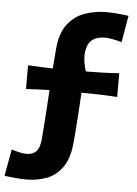

<svg xmlns="http://www.w3.org/2000/svg" viewBox="-61 -746 662 925"><g transform="rotate(5 270.0 -283.5)"><path d="M104 135Q77 135 44.2 132Q11.5 129 -4.5 126.5L19 -3Q35.5 2.5 55.2 7.2Q75 12 91 12Q122 12 138.8 -5.8Q155.5 -23.5 159 -64.5Q164 -124.5 168 -184.2Q172 -244 175.5 -304Q148.5 -303.5 120 -302.2Q91.5 -301 62 -299V-414Q93.5 -412 123.5 -410.8Q153.5 -409.5 182 -409Q184 -432.5 185.8 -456Q187.5 -479.5 189.5 -503Q196 -582 230.2 -625.2Q264.5 -668.5 313.8 -685.2Q363 -702 416 -702Q443 -702 475.2 -699Q507.5 -696 523.5 -693.5L501 -564Q483.5 -569.5 459.8 -574.2Q436 -579 422 -579Q381.5 -579 357.8 -560.5Q334 -542 329.5 -497Q327.5 -473 331.8 -449Q336 -425 342 -408.5Q379 -408.5 419.5 -409.8Q460 -411 503 -414V-299Q456.5 -302.5 413 -303.5Q369.5 -304.5 330 -304.5Q326 -244.5 322.5 -185.2Q319 -126 313 -64Q306.5 15 275.2 58.2Q244 101.5 198.8 118.2Q153.5 135 104 135Z"/></g></svg>

Font: Commissioner Flair
Style: Bold
Weight: 700
Designer: Kostas Bartsokas
Foundry: Kostas Bartsokas
Version: Version 1.000; ttfautohint (v1.8.3)